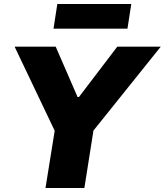

<svg xmlns="http://www.w3.org/2000/svg" viewBox="-20 -938 822 958"><path d="M207 0 266 -367 277 -235 53 -705H258L367 -454H374L565 -705H782L405 -235L459 -367L401 0ZM247 -795 266 -918H635L616 -795Z"/></svg>

Font: Nunito Sans 6pt Black
Style: Italic
Weight: 900
Italic angle: -9°
Version: Version 3.101;gftools[0.9.27]